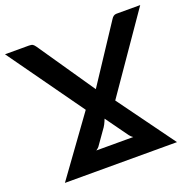

<svg xmlns="http://www.w3.org/2000/svg" viewBox="-149 -853 990 982"><g transform="rotate(-20 346.0 -361.5)"><path d="M269 -315 -22 -723H108.5Q122.5 -723 129 -718.8Q135.5 -714.5 142.5 -704.5L353.5 -396.5L556.5 -704.5Q562 -713.5 568.8 -718.2Q575.5 -723 585 -723H714L427 -308L651 0H41ZM344 -239.5Q338.5 -225 331.8 -212Q325 -199 316 -187.5L264.5 -114.5Q258.5 -107.5 248.5 -101H449.5Q438.5 -108 431 -118.5Z"/></g></svg>

Font: Lato
Style: Bold
Weight: 700
Designer: Lukasz Dziedzic
Foundry: tyPoland Lukasz Dziedzic
Version: Version 2.007; 2014-02-27